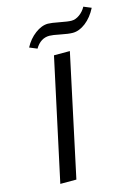

<svg xmlns="http://www.w3.org/2000/svg" viewBox="-128 -934 724 1004"><g transform="rotate(-15 233.5 -432.0)"><path d="M138 -714 97 -731Q119 -773 154.5 -799.5Q190 -826 224 -826Q242 -826 285.5 -817.5Q329 -809 348 -809Q370 -809 391.5 -824.5Q413 -840 426 -864L467 -847Q443 -800 408 -773Q373 -746 338 -746Q315 -746 273.5 -754.5Q232 -763 215 -763Q167 -763 138 -714ZM70 0 212 -658H298L157 0Z"/></g></svg>

Font: EauTestInfant Medium
Style: Italic
Weight: 500
Italic angle: -12°
Designer: Christian Thalmann (Catharsis Fonts)
Version: Version 0.001;PS 000.001;hotconv 1.0.88;makeotf.lib2.5.64775